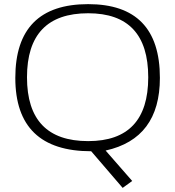

<svg xmlns="http://www.w3.org/2000/svg" viewBox="-20 -723 843 924"><path d="M404.3 -43.9Q693.4 -43.9 693.4 -351.1Q693.4 -659.2 404.3 -659.2Q109.9 -659.2 109.9 -351.1Q109.9 -43.9 404.3 -43.9ZM53.7 -348.1Q53.7 -703.1 404.3 -703.1Q749.5 -703.1 749.5 -348.1Q749.5 -56.2 488.3 1.5L616.2 147.9L570.3 181.2L418.9 4.9Q53.7 4.9 53.7 -348.1Z"/></svg>

Font: Sansation Light
Style: Light
Weight: 300
Designer: Bernd Montag
Version: Version 1.301